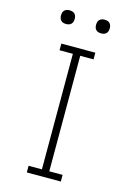

<svg xmlns="http://www.w3.org/2000/svg" viewBox="-136 -991 723 1058"><g transform="rotate(15 225.0 -462.0)"><path d="M128 0V-38H204V-697H128V-735H322V-697H246V-38H322V0ZM325 -846Q317 -846 309.5 -848Q302 -850 296 -856Q290 -862 288 -869.5Q286 -877 286 -885Q286 -893 288 -900.5Q290 -908 296 -914Q302 -920 309.5 -922Q317 -924 325 -924Q333 -924 340.5 -922Q348 -920 354 -914Q360 -908 362 -900.5Q364 -893 364 -885Q364 -877 362 -869.5Q360 -862 354 -856Q348 -850 340.5 -848Q333 -846 325 -846ZM125 -846Q117 -846 109.5 -848Q102 -850 96 -856Q90 -862 88 -869.5Q86 -877 86 -885Q86 -893 88 -900.5Q90 -908 96 -914Q102 -920 109.5 -922Q117 -924 125 -924Q133 -924 140.5 -922Q148 -920 154 -914Q160 -908 162 -900.5Q164 -893 164 -885Q164 -877 162 -869.5Q160 -862 154 -856Q148 -850 140.5 -848Q133 -846 125 -846Z"/></g></svg>

Font: Zed Sans Extralight Extended
Style: Regular
Weight: 200
Width: 7
Designer: Belleve Invis
Foundry: Belleve Invis
Version: Version 1.0.0; ttfautohint (v1.8.4)